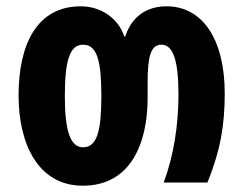

<svg xmlns="http://www.w3.org/2000/svg" viewBox="-20 -580 773 610"><path d="M243 10C398 10 449 -129 449 -268V-318C449 -401 459 -438 493 -438C530 -438 547 -388 547 -279C547 -184 532 -85 500 0H639C680 -101 694 -182 694 -283C694 -456 623 -560 509 -560C446 -560 398 -527 378 -464H375C354 -527 295 -560 237 -560C97 -560 39 -439 39 -276C39 -125 100 10 243 10ZM244 -112C202 -112 186 -168 186 -275C186 -386 201 -438 244 -438C289 -438 302 -385 302 -275C302 -166 289 -112 244 -112Z"/></svg>

Font: Noto Sans Georgian ExtraCondensed ExtraBold
Style: Regular
Weight: 800
Width: 2
Designer: Monotype Design Team, Akaki Razmadze
Foundry: Google LLC
Version: Version 2.005